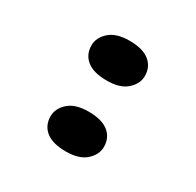

<svg xmlns="http://www.w3.org/2000/svg" viewBox="-126 -685 851 835"><g transform="rotate(30 299.0 -267.0)"><path d="M299 11Q232 11 198.5 -16Q165 -43 165 -89Q165 -128 199 -158.5Q233 -189 299 -189Q366 -189 399.5 -162Q433 -135 433 -89Q433 -50 399 -19.5Q365 11 299 11ZM299 -345Q232 -345 198.5 -372Q165 -399 165 -445Q165 -484 199 -514.5Q233 -545 299 -545Q366 -545 399.5 -518Q433 -491 433 -445Q433 -406 399 -375.5Q365 -345 299 -345Z"/></g></svg>

Font: Lexend Zetta Black
Style: Regular
Weight: 900
Designer: Bonnie Shaver-Troup, Thomas Jockin
Foundry: Lexend
Version: Version 1.007